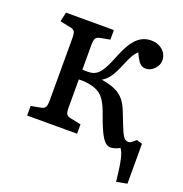

<svg xmlns="http://www.w3.org/2000/svg" viewBox="-122 -629 845 885"><g transform="rotate(20 301.0 -187.0)"><path d="M542 147Q534 73 526 39Q518 5 507 -7Q500 -2 486.5 2.5Q473 7 463 7Q441 7 422.5 -21Q404 -49 378 -122Q364 -163 349 -186Q334 -209 313 -220.5Q292 -232 260 -236Q250 -238 240.5 -238Q231 -238 219 -238V-100Q219 -78 224 -69Q229 -60 244 -57L297 -46V0H52V-47L100 -56Q116 -59 121 -68.5Q126 -78 126 -104V-407Q126 -430 121 -438.5Q116 -447 101 -450L48 -461L58 -507H293V-460L245 -451Q229 -448 224 -438.5Q219 -429 219 -403V-286Q236 -284 258 -286Q286 -289 305 -313.5Q324 -338 349 -403Q374 -465 403 -493Q432 -521 472 -521Q506 -521 528.5 -501Q551 -481 551 -451Q551 -428 532.5 -409Q514 -390 491 -390Q473 -390 461 -402.5Q449 -415 434 -449Q421 -437 412 -422Q403 -407 389 -373Q371 -329 355.5 -307Q340 -285 319 -273L325 -272Q365 -265 390.5 -252.5Q416 -240 432.5 -219Q449 -198 462 -163Q482 -111 493 -85.5Q504 -60 512.5 -52.5Q521 -45 533 -45Q543 -45 566 -67L594 -59V137Z"/></g></svg>

Font: Text Regular
Style: Regular
Weight: 400
Designer: Latin by Veronika Burian and Jose Scaglione. Greek by Irene Vlachou. Cyrillic by Vera Evstafieva.
Foundry: TypeTogether
Version: Version 3.002